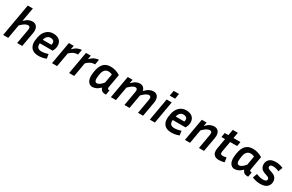

<svg xmlns="http://www.w3.org/2000/svg" viewBox="195 -2246 5727 3763"><g transform="rotate(30 3058.5 -365.0)"><path d="M361 -410Q337 -410 300 -391.5Q263 -373 204 -314L149 0H34L164 -740H279L224 -428Q279 -481 322 -499Q365 -517 400 -517Q451 -517 481.5 -492.5Q512 -468 523 -425Q534 -382 524 -328L466 0H351L408 -326Q424 -410 361 -410Z M1008 -24Q953 -3 911.5 3.5Q870 10 834 10Q718 10 665.5 -58.5Q613 -127 632 -242L641 -294Q659 -396 722 -456.5Q785 -517 878 -517Q927 -517 969.5 -500Q1012 -483 1039 -445.5Q1066 -408 1066 -346Q1066 -281 1027 -218H738Q731 -157 757 -125.5Q783 -94 849 -94Q871 -94 908 -100Q945 -106 992 -122ZM874 -417Q780 -417 754 -306H949Q956 -327 956 -346Q956 -381 933.5 -399Q911 -417 874 -417Z M1497 -402Q1474 -402 1445.5 -397Q1417 -392 1383.5 -374Q1350 -356 1311 -317L1255 0H1140L1229 -507H1338L1323 -420Q1382 -479 1430.5 -498Q1479 -517 1517 -517Z M1884 -402Q1861 -402 1832.5 -397Q1804 -392 1770.5 -374Q1737 -356 1698 -317L1642 0H1527L1616 -507H1725L1710 -420Q1769 -479 1817.5 -498Q1866 -517 1904 -517Z M2345 5Q2290 5 2263.5 -18.5Q2237 -42 2229 -76Q2175 -24 2132 -7Q2089 10 2056 10Q2007 10 1975 -21.5Q1943 -53 1931.5 -108.5Q1920 -164 1931 -236L1938 -280Q1957 -396 2014.5 -456.5Q2072 -517 2175 -517Q2233 -517 2288.5 -500Q2344 -483 2391 -452L2337 -143Q2335 -128 2341.5 -114.5Q2348 -101 2371 -101H2383L2364 5ZM2049 -236Q2038 -164 2051 -130.5Q2064 -97 2095 -97Q2121 -97 2154.5 -117.5Q2188 -138 2231 -192L2266 -394Q2225 -414 2185 -414Q2129 -414 2097.5 -378Q2066 -342 2056 -280Z M2794 -410Q2771 -410 2736 -391.5Q2701 -373 2643 -315L2587 0H2472L2561 -507H2670L2655 -421Q2711 -478 2754 -497.5Q2797 -517 2833 -517Q2884 -517 2914 -490Q2944 -463 2953 -417Q3012 -477 3057.5 -497Q3103 -517 3140 -517Q3189 -517 3218.5 -492.5Q3248 -468 3258.5 -425Q3269 -382 3259 -328L3201 0H3086L3143 -326Q3151 -369 3139 -389.5Q3127 -410 3101 -410Q3078 -410 3043 -391.5Q3008 -373 2950 -315L2894 0H2779L2836 -326Q2844 -369 2832 -389.5Q2820 -410 2794 -410Z M3577 -603H3456L3477 -722H3598ZM3468 0H3353L3442 -507H3557Z M4016 -24Q3961 -3 3919.5 3.5Q3878 10 3842 10Q3726 10 3673.5 -58.5Q3621 -127 3640 -242L3649 -294Q3667 -396 3730 -456.5Q3793 -517 3886 -517Q3935 -517 3977.5 -500Q4020 -483 4047 -445.5Q4074 -408 4074 -346Q4074 -281 4035 -218H3746Q3739 -157 3765 -125.5Q3791 -94 3857 -94Q3879 -94 3916 -100Q3953 -106 4000 -122ZM3882 -417Q3788 -417 3762 -306H3957Q3964 -327 3964 -346Q3964 -381 3941.5 -399Q3919 -417 3882 -417Z M4475 -410Q4451 -410 4414 -391.5Q4377 -373 4318 -314L4263 0H4148L4237 -507H4346L4331 -421Q4388 -479 4432.5 -498Q4477 -517 4514 -517Q4565 -517 4595.5 -492.5Q4626 -468 4637 -425Q4648 -382 4638 -328L4580 0H4465L4522 -326Q4538 -410 4475 -410Z M5042 -11Q5014 0 4980 5Q4946 10 4920 10Q4857 10 4823.5 -15Q4790 -40 4780.5 -81Q4771 -122 4779 -169L4821 -407H4739L4756 -507H4839L4862 -639H4977L4954 -507H5111L5094 -407H4936L4894 -169Q4887 -129 4900.5 -113.5Q4914 -98 4946 -98Q4961 -98 4981.5 -101Q5002 -104 5025 -112Z M5563 5Q5508 5 5481.5 -18.5Q5455 -42 5447 -76Q5393 -24 5350 -7Q5307 10 5274 10Q5225 10 5193 -21.5Q5161 -53 5149.5 -108.5Q5138 -164 5149 -236L5156 -280Q5175 -396 5232.5 -456.5Q5290 -517 5393 -517Q5451 -517 5506.5 -500Q5562 -483 5609 -452L5555 -143Q5553 -128 5559.5 -114.5Q5566 -101 5589 -101H5601L5582 5ZM5267 -236Q5256 -164 5269 -130.5Q5282 -97 5313 -97Q5339 -97 5372.5 -117.5Q5406 -138 5449 -192L5484 -394Q5443 -414 5403 -414Q5347 -414 5315.5 -378Q5284 -342 5274 -280Z M5857 -91Q5898 -91 5920.5 -103Q5943 -115 5943 -141Q5943 -161 5929.5 -174Q5916 -187 5884 -197L5829 -216Q5774 -236 5747.5 -272Q5721 -308 5721 -360Q5721 -428 5768 -472.5Q5815 -517 5913 -517Q5955 -517 5995 -508Q6035 -499 6078 -481L6041 -383Q6004 -400 5971.5 -408Q5939 -416 5910 -416Q5866 -416 5851 -402Q5836 -388 5836 -369Q5836 -350 5849 -338.5Q5862 -327 5887 -318L5942 -299Q6001 -279 6029 -242.5Q6057 -206 6057 -153Q6057 -83 6007.5 -36.5Q5958 10 5851 10Q5805 10 5761 0.5Q5717 -9 5670 -30L5706 -128Q5749 -109 5785.5 -100Q5822 -91 5857 -91Z"/></g></svg>

Font: Inria Sans
Style: Bold Italic
Weight: 700
Italic angle: -10°
Designer: Black Foundry Team
Foundry: Black Foundry
Version: Version 1.2; ttfautohint (v1.8.3)